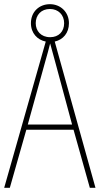

<svg xmlns="http://www.w3.org/2000/svg" viewBox="-20 -965 477 919"><path d="M410 -66H437L242 -766C282 -775 310 -807 310 -854C310 -907 270 -945 219 -945C168 -945 128 -909 128 -854C128 -806 159 -774 199 -766L0 -66H27L106 -344H332ZM220 -787C176 -787 151 -817 151 -854C151 -893 177 -922 219 -922C259 -922 287 -894 287 -854C287 -814 261 -787 220 -787ZM243 -673 325 -369H113L197 -672C206 -704 213 -728 220 -757C228 -726 235 -703 243 -673Z"/></svg>

Font: Noto Sans Malayalam UI Condensed Thin
Style: Regular
Weight: 100
Width: 3
Designer: Jelle Bosma - Monotype Design Team
Foundry: Monotype Imaging Inc.
Version: Version 2.104